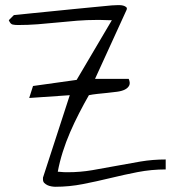

<svg xmlns="http://www.w3.org/2000/svg" viewBox="-20 -714 683 735"><path d="M144.5 -27.3Q144.5 -28.3 144.5 -32.2Q144.5 -36.1 145.5 -37.1L247.1 -349.6L91.8 -338.9L106.4 -384.8L273.4 -408.2L408.2 -636.7Q405.3 -636.7 397 -636.7Q388.7 -636.7 379.9 -637.2Q371.1 -637.7 362.8 -637.7Q354.5 -637.7 351.6 -637.7Q313.5 -637.7 275.9 -634.8Q238.3 -631.8 200.2 -627.9Q162.1 -624 124.5 -621.1Q86.9 -618.2 48.8 -618.2Q37.1 -618.2 28.3 -620.1Q19.5 -622.1 13.7 -636.7L33.2 -656.2Q33.2 -656.2 53.2 -658.2Q73.2 -660.2 105.5 -663.6Q137.7 -667 178.7 -670.9Q219.7 -674.8 261.2 -679.2Q302.7 -683.6 341.3 -687Q379.9 -690.4 408.2 -693.4Q409.2 -693.4 417.5 -693.8Q425.8 -694.3 428.7 -694.3Q431.6 -694.3 438.5 -694.3Q445.3 -694.3 452.1 -692.4Q459 -690.4 463.4 -686.5Q467.8 -682.6 463.9 -674.8L343.8 -412.1H472.7Q479.5 -396.5 474.6 -386.7Q469.7 -377 458 -371.1Q446.3 -365.2 428.2 -362.8Q410.2 -360.4 390.6 -358.4Q371.1 -356.4 352.5 -354.5Q334 -352.5 320.3 -349.6Q301.8 -317.4 283.2 -281.2Q264.6 -245.1 248.5 -208Q232.4 -170.9 220.2 -132.3Q208 -93.8 201.2 -56.6Q203.1 -56.6 209 -56.2Q214.8 -55.7 220.7 -55.2Q226.6 -54.7 231.9 -54.7Q237.3 -54.7 239.3 -54.7Q287.1 -54.7 333 -62.5Q378.9 -70.3 425.3 -79.1Q471.7 -87.9 518.1 -95.7Q564.5 -103.5 614.3 -103.5V-65.4Q559.6 -65.4 506.8 -55.2Q454.1 -44.9 401.9 -32.2Q349.6 -19.5 297.4 -9.3Q245.1 1 191.4 1Q185.5 1 176.8 -0.5Q168 -2 161.1 -5.4Q154.3 -8.8 149.4 -13.7Q144.5 -18.6 144.5 -27.3Z"/></svg>

Font: Annie Use Your Telescope
Style: Regular
Weight: 400
Designer: Kimberly Geswein
Foundry: Kimberly Geswein
Version: Version 1.002 2001